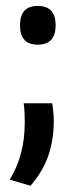

<svg xmlns="http://www.w3.org/2000/svg" viewBox="-20 -482 248 632"><path d="M152 -142Q153.5 -132 155.2 -116.8Q157 -101.5 157 -84Q157 -23 139.5 29Q122 81 80.5 129.5L12 109.5Q37 68 49.2 22Q61.5 -24 61.5 -80Q61.5 -96.5 60.8 -111.5Q60 -126.5 58 -142ZM104.5 -335Q74.5 -335 60.2 -351.2Q46 -367.5 46 -396.5V-401.5Q46 -430.5 60.2 -446.5Q74.5 -462.5 104.5 -462.5Q134 -462.5 148.5 -446.5Q163 -430.5 163 -401.5V-396.5Q163 -367.5 148.5 -351.2Q134 -335 104.5 -335Z"/></svg>

Font: Anek Tamil Medium Medium
Style: Regular
Weight: 500
Version: Version 1.003